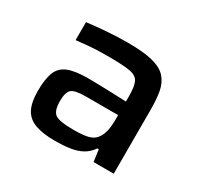

<svg xmlns="http://www.w3.org/2000/svg" viewBox="-93 -807 622 602"><g transform="rotate(30 217.5 -505.5)"><path d="M166 -315Q124 -315 96 -325Q68 -335 55.5 -359Q43 -383 43 -424Q43 -466 52.5 -491Q62 -516 87.5 -526.5Q113 -537 161 -537Q173 -537 196.5 -536.5Q220 -536 248 -535Q276 -534 299 -533V-551Q299 -587 291.5 -603Q284 -619 259.5 -623.5Q235 -628 181 -628Q167 -628 147 -627.5Q127 -627 106 -625Q85 -623 66 -621V-686Q97 -690 136 -693Q175 -696 213 -696Q269 -696 302.5 -687.5Q336 -679 352.5 -660.5Q369 -642 374 -614.5Q379 -587 379 -549V-318H306L300 -361H295Q282 -342 263.5 -332Q245 -322 220.5 -318.5Q196 -315 166 -315ZM201 -374Q222 -374 238.5 -376Q255 -378 266 -383.5Q277 -389 284 -400Q292 -412 295.5 -428.5Q299 -445 299 -469V-484H182Q143 -484 131 -473.5Q119 -463 119 -431Q119 -396 134 -385Q149 -374 201 -374Z"/></g></svg>

Font: Saira SemiExpanded Medium
Style: Regular
Weight: 500
Width: 6
Designer: Hector Gatti with collaboration of the Omnibus-Type team
Foundry: Omnibus-Type
Version: Version 1.101